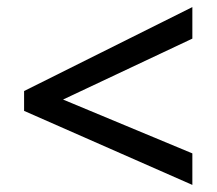

<svg xmlns="http://www.w3.org/2000/svg" viewBox="-20 -633 612 542"><path d="M523 -111V-200L158 -352L523 -524V-613L48 -376V-320Z"/></svg>

Font: Noto Sans Medefaidrin Medium
Style: Regular
Weight: 500
Designer: Dalton Maag Ltd
Foundry: Dalton Maag Ltd
Version: Version 1.002